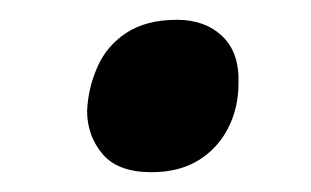

<svg xmlns="http://www.w3.org/2000/svg" viewBox="-20 -450 314 194"><path d="M133 -276Q99 -276 83.5 -294.5Q68 -313 68 -338Q69 -361 78.5 -382.5Q88 -404 108 -417Q128 -430 159 -430Q187 -430 204.5 -413.5Q222 -397 221 -366Q221 -341 210.5 -320.5Q200 -300 180.5 -288Q161 -276 133 -276Z"/></svg>

Font: Noto Sans Display SemiBold
Style: Italic
Weight: 600
Italic angle: -12°
Designer: Monotype Design Team
Foundry: Monotype Imaging Inc.
Version: Version 2.003